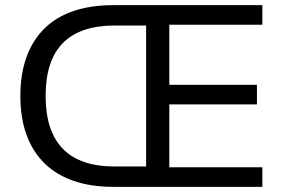

<svg xmlns="http://www.w3.org/2000/svg" viewBox="-20 -725 1089 745"><path d="M419 0Q333 0 266 -23Q199 -46 153 -91Q107 -136 83 -201.5Q59 -267 59 -353Q59 -438 83 -504Q107 -570 153 -615Q199 -660 266 -682.5Q333 -705 419 -705H998V-629H637V-396H977V-320H637V-76H998V0ZM425 -79H547V-626H425Q291 -626 224 -558Q157 -490 157 -353Q157 -216 224 -147.5Q291 -79 425 -79Z"/></svg>

Font: Nunito Sans 12pt ExtraLight 12pt Medium
Style: Regular
Weight: 500
Version: Version 3.101;gftools[0.9.27]